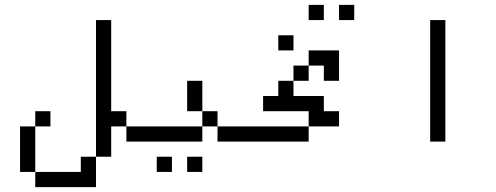

<svg xmlns="http://www.w3.org/2000/svg" viewBox="-20 -770 2040 790"><path d="M187.5 -250V-312.5H125V-250H62.5V-62.5H125V0H375Q375 0 375 -125H312.5V-62.5H125V-250ZM500 -250V-312.5H437.5Q437.5 -312.5 437.5 -687.5H375V-125H437.5Q437.5 -125 437.5 -250Z M687.5 -62.5V-125H625V-62.5ZM812.5 -62.5V-125H750V-62.5ZM1000 -187.5V-250H875V-187.5ZM812.5 -250H500V-187.5H812.5ZM812.5 -250H875V-312.5H812.5ZM812.5 -312.5Q812.5 -312.5 812.5 -437.5H750Q750 -437.5 750 -312.5Z M1375 -250V-312.5H1312.5V-375H1187.5V-437.5H1125V-375H1062.5V-312.5H1250V-250H1000V-187.5H1250V-250ZM1187.5 -562.5V-625H1125V-562.5ZM1312.5 -687.5V-750H1250V-687.5ZM1437.5 -687.5V-750H1375V-687.5ZM1187.5 -437.5H1250V-500H1187.5ZM1312.5 -500V-437.5H1375Q1375 -437.5 1375 -562.5H1250V-500Z M1750 -687.5Q1750 -687.5 1750 -187.5H1812.5Q1812.5 -187.5 1812.5 -687.5Z"/></svg>

Font: CalcUnifontExMono
Style: Regular
Weight: 500
Version: Version 15.0.06